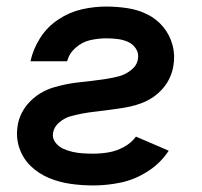

<svg xmlns="http://www.w3.org/2000/svg" viewBox="-20 -558 616 586"><path d="M265 8Q307 8 349.5 -1Q392 -10 431 -35Q470 -60 495 -98L395 -141Q380 -121 357.5 -109Q335 -97 311.5 -93Q288 -89 265 -89Q249 -89 233 -90Q217 -91 201.5 -94.5Q186 -98 172 -104.5Q158 -111 148.5 -124Q139 -137 142 -153Q145 -171 161 -184.5Q177 -198 195 -203Q213 -208 231.5 -211.5Q250 -215 268.5 -217Q287 -219 305 -221.5Q323 -224 341.5 -226.5Q360 -229 378 -233Q396 -237 414 -244Q432 -251 448 -262Q464 -273 477 -288Q490 -303 498 -320.5Q506 -338 509 -356Q515 -389 506.5 -420.5Q498 -452 478 -476Q458 -500 430 -514Q402 -528 369.5 -533Q337 -538 304 -538Q267 -538 229.5 -529.5Q192 -521 158 -498.5Q124 -476 102.5 -442Q81 -408 73 -371H185Q191 -395 211 -412.5Q231 -430 255.5 -435.5Q280 -441 304 -441Q321 -441 338 -439Q355 -437 370 -430.5Q385 -424 394.5 -410Q404 -396 401 -378Q398 -358 380 -344Q362 -330 342.5 -325Q323 -320 303 -317Q283 -314 263 -311.5Q243 -309 223 -307Q203 -305 183 -301Q163 -297 143 -291Q123 -285 104.5 -274Q86 -263 71 -247.5Q56 -232 46.5 -213.5Q37 -195 34 -175Q28 -139 39 -106.5Q50 -74 74 -51Q98 -28 129 -15Q160 -2 194.5 3Q229 8 265 8Z"/></svg>

Font: Iosevka Sparkle Semibold
Style: Italic
Weight: 600
Italic angle: -9°
Designer: Belleve Invis
Foundry: Belleve Invis
Version: Version 4.5.0; ttfautohint (v1.8.3)